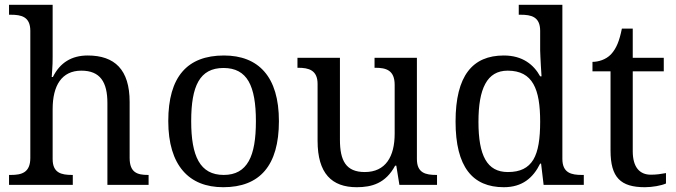

<svg xmlns="http://www.w3.org/2000/svg" viewBox="-20 -780 2852 810"><path d="M287.1 -42H284.2C238.8 -42 202.1 -50.3 202.1 -108.9V-319.8C202.1 -418.9 240.2 -481.9 323.2 -481.9C402.8 -481.9 433.1 -433.6 433.1 -345.2V0H606.9V-42H604C559.6 -42 526.9 -51.8 526.9 -113.8V-350.1C526.9 -486.3 463.9 -545.9 350.1 -545.9C282.2 -545.9 232.9 -515.6 203.1 -455.1H198.2C198.7 -464.4 199.7 -474.1 200.2 -483.9C201.7 -501 202.1 -522 202.1 -540V-759.8H18.1V-717.8H25.9C69.3 -717.8 107.9 -710 107.9 -649.9V-113.8C107.9 -51.3 70.8 -42 25.9 -42H18.1V0H287.1Z M1156.7 -269C1156.7 -362.8 1135.3 -432.1 1095.2 -478C1055.2 -523.9 997.1 -545.9 924.8 -545.9C770 -545.9 689.9 -456.1 689.9 -269C689.9 -175.3 711.9 -105.5 752 -59.1C792 -12.7 849.6 9.8 921.9 9.8C1075.7 9.8 1156.7 -81.1 1156.7 -269ZM786.6 -269C786.6 -417 822.3 -493.2 922.9 -493.2C973.1 -493.2 1007.3 -474.1 1028.8 -437C1050.3 -399.4 1059.6 -343.3 1059.6 -269C1059.6 -194.8 1050.8 -138.2 1029.3 -100.1C1007.8 -62 974.1 -42 923.8 -42C823.2 -42 786.6 -121.6 786.6 -269Z M1738.8 -108.9V-536.1H1560.1V-494.1H1563C1608.4 -494.1 1645 -484.4 1645 -421.9V-215.8C1645 -119.6 1606.9 -54.2 1519 -54.2C1439.5 -54.2 1414.1 -102.1 1414.1 -190.9V-536.1H1234.9V-494.1H1237.8C1282.2 -494.1 1319.8 -484.4 1319.8 -425.8V-186C1319.8 -47.9 1379.9 9.8 1484.9 9.8C1548.3 9.8 1606.9 -6.3 1647 -81.1H1651.9L1665 0H1823.7V-42H1820.8C1775.4 -42 1738.8 -50.3 1738.8 -108.9Z M2352.5 -109.9V-759.8H2168.5V-717.8H2176.8C2220.2 -717.8 2258.8 -710 2258.8 -649.9V-567.9C2258.8 -562 2259.3 -553.2 2259.8 -541C2260.3 -528.8 2261.2 -516.1 2261.7 -503.9L2264.6 -458H2258.8C2231.9 -506.8 2185.1 -545.9 2105.5 -545.9C1973.6 -545.9 1901.9 -460.9 1901.9 -267.1C1901.9 -75.7 1973.6 9.8 2105.5 9.8C2183.1 9.8 2229 -29.3 2258.8 -89.8H2262.7L2273.4 0H2442.9V-42H2434.6C2391.1 -42 2352.5 -49.8 2352.5 -109.9ZM1998.5 -266.1C1998.5 -335.9 2007.3 -389.6 2027.3 -426.3C2046.9 -462.9 2078.1 -481.9 2121.6 -481.9C2228 -481.9 2258.8 -403.8 2258.8 -267.1C2258.8 -194.8 2251 -141.6 2230 -106.4C2208.5 -71.3 2174.8 -54.2 2122.6 -54.2C2034.2 -54.2 1998.5 -124 1998.5 -266.1Z M2725.6 -43C2679.2 -43 2649.4 -73.7 2649.4 -142.1V-479H2780.3V-536.1H2649.4V-659.2H2603.5C2593.3 -607.9 2580.6 -575.7 2557.6 -550.8C2535.6 -527.8 2503.4 -519 2479.5 -519V-479H2555.7V-145C2555.7 -31.2 2598.1 9.8 2700.7 9.8C2731.9 9.8 2770.5 2.9 2789.6 -5.9V-49.8C2768.6 -45.9 2749.5 -43 2725.6 -43Z"/></svg>

Font: The Erased English
Style: Regular
Weight: 400
Designer: Monotype Design team + ligartures altered by 180 Amsterdam
Foundry: Monotype Imaging Inc.
Version: Version 1.030;Glyphs 3.1.2 (3151)